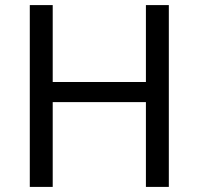

<svg xmlns="http://www.w3.org/2000/svg" viewBox="-20 -827 781 754"><path d="M643 -93H553V-426H187V-93H97V-807H187V-505H553V-807H643Z"/></svg>

Font: Noto Sans Kannada UI
Style: Regular
Weight: 400
Designer: Jelle Bosma - Monotype Design Team
Foundry: Monotype Imaging Inc.
Version: Version 2.005; ttfautohint (v1.8.4.7-5d5b)